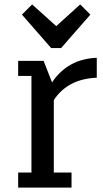

<svg xmlns="http://www.w3.org/2000/svg" viewBox="-20 -847 467 867"><path d="M177 -572H122H62V-504H122V-68H62V0H303V-68H223V-395Q286 -491 417 -496V-586Q286 -581 215 -475ZM342 -827 234 -729 125 -827 79 -781 211 -630H256L388 -781Z"/></svg>

Font: Glegoo
Style: Bold
Weight: 700
Version: Version 2.0.1; ttfautohint (v0.9) -r 48 -G 60